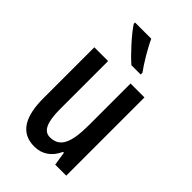

<svg xmlns="http://www.w3.org/2000/svg" viewBox="-234 -846 937 937"><g transform="rotate(45 234.5 -378.0)"><path d="M228 -766H116V-757C142 -716 212 -639 251 -606H315V-618C289 -653 248 -721 228 -766ZM407 -540H311V-256C311 -135 289 -76 218 -76C175 -76 156 -119 156 -210V-540H61V-188C61 -66 99 10 196 10C249 10 290 -18 314 -71H320L331 0H407Z"/></g></svg>

Font: Noto Sans Arabic ExtCond Med
Style: Regular
Weight: 500
Width: 2
Designer: Monotype Design Team, Nadine Chahine, Nizar Qandah and Khaled Hosny
Foundry: Monotype Imaging Inc.
Version: Version 2.012